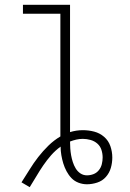

<svg xmlns="http://www.w3.org/2000/svg" viewBox="-20 -755 540 795"><path d="M103 20 69 0Q86 -26 102.5 -53Q119 -80 138.5 -105Q158 -130 180.5 -152Q203 -174 230 -190V-698H75V-735H270V-208Q283 -212 296 -214Q309 -216 323 -216Q347 -216 370 -210Q393 -204 411 -188.5Q429 -173 437 -150Q445 -127 445 -103Q445 -81 439 -60Q433 -39 418.5 -22.5Q404 -6 382.5 1Q361 8 340 8Q322 8 305 1.5Q288 -5 276 -17.5Q264 -30 255.5 -46Q247 -62 242 -78.5Q237 -95 234 -112.5Q231 -130 231 -148Q209 -132 191.5 -112Q174 -92 159 -70Q144 -48 130.5 -25Q117 -2 103 20ZM340 -29Q354 -29 367 -34Q380 -39 389 -50Q398 -61 401.5 -75Q405 -89 405 -103Q405 -119 400 -134.5Q395 -150 383 -160.5Q371 -171 355 -175.5Q339 -180 323 -180Q309 -180 296 -177Q283 -174 270 -169Q270 -155 271 -140.5Q272 -126 274.5 -112Q277 -98 281.5 -84Q286 -70 293.5 -57.5Q301 -45 313 -37Q325 -29 340 -29Z"/></svg>

Font: Iosevka Extralight
Style: Regular
Weight: 200
Monospace: yes
Designer: Belleve Invis
Foundry: Belleve Invis
Version: Version 32.0.1; ttfautohint (v1.8.4)